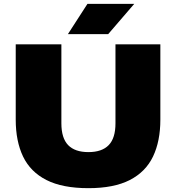

<svg xmlns="http://www.w3.org/2000/svg" viewBox="-20 -971 918 1001"><path d="M441 10Q305.5 10 222 -32.5Q138.5 -75 100.2 -155Q62 -235 62 -347V-740H300V-328Q300 -251 335.2 -214.5Q370.5 -178 441 -178Q511.5 -178 546.8 -214.5Q582 -251 582 -328V-740H816V-347Q816 -235 777.8 -155Q739.5 -75 656.8 -32.5Q574 10 441 10ZM334 -793 436 -951H680L544 -793Z"/></svg>

Font: Encode Sans SC Expanded Black
Style: Regular
Weight: 900
Width: 7
Designer: Multiple Designers
Foundry: Impallari Type
Version: Version 3.002